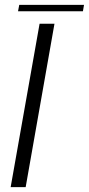

<svg xmlns="http://www.w3.org/2000/svg" viewBox="-20 -773 367 793"><path d="M24 0H86L205 -675H143.5ZM54.5 -726.5H322.5L327 -753H59.5Z"/></svg>

Font: Anybody Thin Light
Style: Italic
Weight: 300
Italic angle: -10°
Version: Version 1.113;gftools[0.9.25]